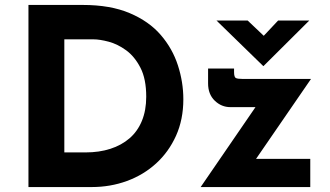

<svg xmlns="http://www.w3.org/2000/svg" viewBox="-20 -756 1333 776"><path d="M95 0V-736H315Q426 -736 504 -703Q582 -670 629.5 -615Q677 -560 699 -492Q721 -424 721 -355Q721 -273 691.5 -207.5Q662 -142 611 -95.5Q560 -49 493 -24.5Q426 0 351 0ZM240 -140H326Q381 -140 426 -154.5Q471 -169 503.5 -197Q536 -225 553.5 -267.5Q571 -310 571 -365Q571 -437 547.5 -482.5Q524 -528 489.5 -553Q455 -578 419 -587.5Q383 -597 358 -597H240ZM911 -323Q875 -323 848 -349Q821 -375 821 -419V-479H926V-465Q926 -444 933.5 -440.5Q941 -437 960 -437H1237L995 -85L969 -114H1234V0H791L1040 -363L1061 -323ZM981 -673 1059 -599 1025 -589 1104 -673H1230L1045 -489H1044L855 -673Z"/></svg>

Font: Josefin Sans Thin
Style: Bold
Weight: 700
Version: Version 2.000